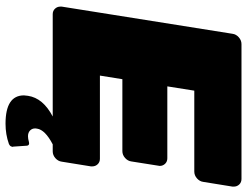

<svg xmlns="http://www.w3.org/2000/svg" viewBox="-122 -618 915 712"><g transform="rotate(90 336.0 -262.5)"><path d="M5 -28.3V-33.3L105.8 -666.7Q107.5 -680 118.8 -690Q130 -700 144.2 -700H644.2Q656.7 -700 664.6 -691.7Q672.5 -683.3 672.5 -671.7V-666.7L655 -558.3Q653.3 -545 642.1 -535Q630.8 -525 616.7 -525H316.7L300.8 -425H567.5Q580 -425 587.9 -416.7Q595.8 -408.3 595.8 -396.7Q595.8 -395.8 595.4 -394.2Q595 -392.5 595 -391.7L579.2 -291.7Q577.5 -278.3 566.2 -268.3Q555 -258.3 540.8 -258.3H274.2L260.8 -175H569.2Q581.7 -175 589.6 -166.7Q597.5 -158.3 597.5 -146.7V-141.7L580 -33.3Q578.3 -20 567.1 -10Q555.8 0 541.7 0H515.8Q461.7 28.3 457.5 58.3Q457.5 60 457.1 61.7Q456.7 63.3 456.7 65Q456.7 76.7 464.6 84.2Q472.5 91.7 485.8 91.7Q495 91.7 506.7 88.3Q508.3 87.5 511.7 87.5Q520 87.5 520.8 95.8L524.2 145.8Q524.2 146.7 525 148.3Q525 149.2 525 150L524.2 151.7Q523.3 158.3 514.2 162.5Q479.2 175 439.2 175Q334.2 175 334.2 106.7Q334.2 101.7 335.8 91.7Q344.2 35.8 412.5 0H33.3Q20.8 0 12.9 -8.3Q5 -16.7 5 -28.3Z"/></g></svg>

Font: BoonTook Mon
Style: Italic
Weight: 400
Italic angle: -9°
Designer: Sungsit Sawaiwan
Foundry: FontUni
Version: Version 3.0